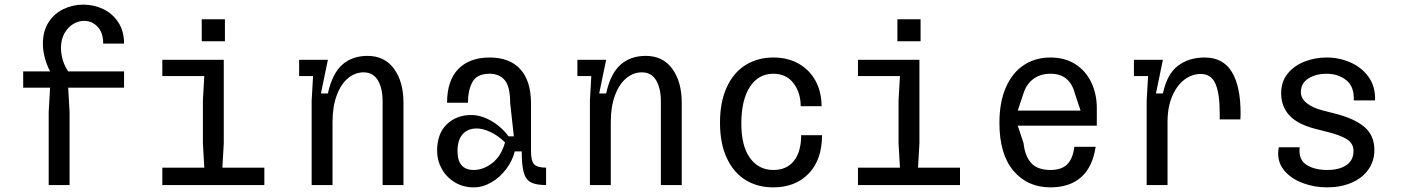

<svg xmlns="http://www.w3.org/2000/svg" viewBox="-20 -798 6040 828"><path d="M165 -610Q165 -664 189.5 -702Q214 -740 254 -759Q294 -778 339 -778Q385 -778 425 -759Q465 -740 490 -702Q515 -664 515 -610H425Q425 -657 401 -682.5Q377 -708 343 -708Q318 -708 295 -694Q272 -680 257.5 -653.5Q243 -627 243 -591Q243 -565 251 -538.5Q259 -512 274 -490H515V-420H274L280 -315V0H190V-315L196 -420H80V-490H196Q165 -551 165 -610Z M680 -75H861L855 -180V-365L861 -470H680V-540H945V-180L939 -75H1120V0H680ZM850 -715H950V-620H850Z M1324 -364 1330 -469V-470H1270V-540H1394L1364 -395H1394Q1413 -481 1456 -519Q1499 -557 1565 -557Q1639 -557 1679.5 -501Q1720 -445 1720 -355V0H1630V-355Q1631 -414 1610.5 -450Q1590 -486 1548 -486Q1511 -486 1480.5 -460.5Q1450 -435 1432 -386.5Q1414 -338 1414 -272V0H1324Z M1865 -147Q1865 -222 1907 -262Q1949 -302 2012 -302Q2054 -302 2098 -277Q2142 -252 2173 -210H2196L2180 -355Q2180 -425 2156.5 -452.5Q2133 -480 2092 -480Q2037 -480 2017.5 -444.5Q1998 -409 1998 -355H1908Q1908 -451 1956.5 -500.5Q2005 -550 2092 -550Q2177 -550 2223 -500.5Q2269 -451 2270 -355V-145Q2270 -104 2283.5 -89.5Q2297 -75 2335 -75V0Q2291 0 2269 -12Q2247 -24 2238.5 -54.5Q2230 -85 2230 -145H2200Q2190 -105 2163 -69Q2136 -33 2099 -11.5Q2062 10 2023 10Q1977 10 1941 -12Q1905 -34 1885 -70Q1865 -106 1865 -147ZM2023 -65Q2064 -65 2102.5 -94.5Q2141 -124 2158 -184Q2127 -214 2094.5 -229Q2062 -244 2036 -244Q1997 -244 1975 -219Q1953 -194 1953 -147Q1953 -65 2023 -65Z M2524 -364 2530 -469V-470H2470V-540H2594L2564 -395H2594Q2613 -481 2656 -519Q2699 -557 2765 -557Q2839 -557 2879.5 -501Q2920 -445 2920 -355V0H2830V-355Q2831 -414 2810.5 -450Q2790 -486 2748 -486Q2711 -486 2680.5 -460.5Q2650 -435 2632 -386.5Q2614 -338 2614 -272V0H2524Z M3315 -550Q3378 -550 3425 -523Q3472 -496 3497.5 -448.5Q3523 -401 3523 -340H3433Q3433 -398 3402 -439Q3371 -480 3315 -480Q3251 -480 3214 -423.5Q3177 -367 3177 -265Q3177 -168 3214.5 -116.5Q3252 -65 3315 -65Q3373 -65 3404 -104.5Q3435 -144 3435 -215H3525Q3525 -109 3467.5 -49.5Q3410 10 3315 10Q3247 10 3195.5 -21.5Q3144 -53 3114.5 -116Q3085 -179 3085 -269Q3085 -359 3114.5 -422.5Q3144 -486 3196 -518Q3248 -550 3315 -550Z M3680 -75H3861L3855 -180V-365L3861 -470H3680V-540H3945V-180L3939 -75H4120V0H3680ZM3850 -715H3950V-620H3850Z M4290 -268Q4290 -358 4318 -421.5Q4346 -485 4395.5 -517.5Q4445 -550 4510 -550Q4572 -550 4617 -521.5Q4662 -493 4686 -443Q4710 -393 4710 -331V-256H4369L4394 -181Q4400 -125 4427 -95Q4454 -65 4510 -65Q4558 -65 4582.5 -89.5Q4607 -114 4613 -165H4705Q4692 -78 4642.5 -34Q4593 10 4510 10Q4411 10 4350.5 -61.5Q4290 -133 4290 -268ZM4640 -321 4615 -396Q4593 -480 4510 -480Q4467 -480 4437 -458Q4407 -436 4394 -396L4369 -321Z M4925 -364 4931 -469V-470H4870V-540H4995L4965 -395H4995Q5013 -479 5060 -514.5Q5107 -550 5175 -550Q5255 -550 5292.5 -487.5Q5330 -425 5330 -311Q5330 -292 5329 -283H5240V-311Q5240 -395 5221.5 -437Q5203 -479 5158 -479Q5121 -479 5088.5 -455Q5056 -431 5035.5 -384Q5015 -337 5015 -272V0H4925Z M5492 -136Q5492 -150 5495 -163H5585Q5584 -158 5584 -148Q5584 -104 5618.5 -84.5Q5653 -65 5703 -65Q5756 -65 5786.5 -86Q5817 -107 5817 -147Q5817 -179 5789 -197Q5761 -215 5705 -229L5650 -243Q5574 -263 5539.5 -301.5Q5505 -340 5505 -396Q5505 -446 5533 -480.5Q5561 -515 5606 -532.5Q5651 -550 5701 -550Q5756 -550 5804.5 -528.5Q5853 -507 5882.5 -465.5Q5912 -424 5910 -365H5818Q5821 -424 5786 -452Q5751 -480 5700 -480Q5656 -480 5623 -460Q5590 -440 5590 -400Q5590 -374 5615 -353.5Q5640 -333 5683 -322L5738 -308Q5821 -287 5864 -250.5Q5907 -214 5907 -151Q5907 -103 5880.5 -66Q5854 -29 5807.5 -9.5Q5761 10 5703 10Q5648 10 5599.5 -8Q5551 -26 5521.5 -59Q5492 -92 5492 -136Z"/></svg>

Font: Sligoil Micro
Style: Regular
Weight: 400
Designer: Ariel Martín Pérez
Foundry: Igor Stepanchenko
Version: Version 1.001